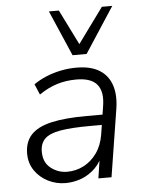

<svg xmlns="http://www.w3.org/2000/svg" viewBox="-54 -794 629 845"><g transform="rotate(-5 261.0 -371.5)"><path d="M202 8Q161 8 125 -10Q89 -28 66.5 -60.5Q44 -93 44 -136Q44 -187 73 -218.5Q102 -250 163 -264Q224 -278 319 -278H400L393 -233H333Q248 -233 199 -224.5Q150 -216 129.5 -195Q109 -174 109 -139Q109 -91 141 -66Q173 -41 213 -41Q252 -41 286 -58.5Q320 -76 344 -109.5Q368 -143 376 -191L395 -313Q406 -377 380 -409.5Q354 -442 288 -442Q242 -442 202 -429.5Q162 -417 123 -390L103 -437Q127 -454 158 -467Q189 -480 223.5 -487Q258 -494 293 -494Q356 -494 394.5 -470Q433 -446 447.5 -401.5Q462 -357 452 -296L405 0H347L364 -113H374Q361 -72 334 -45Q307 -18 272.5 -5Q238 8 202 8ZM281 -550 194 -751H238L315 -596L428 -751H474L343 -550Z"/></g></svg>

Font: Nunito Sans 12pt Light
Style: Italic
Weight: 300
Italic angle: -9°
Designer: Vernon Adams
Foundry: Vernon Adams
Version: Version 3.101;gftools[0.9.27]